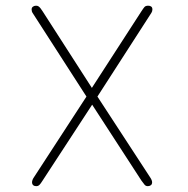

<svg xmlns="http://www.w3.org/2000/svg" viewBox="-20 -644 659 674"><path d="M107 9.5Q100.5 9.5 96.5 6Q92.5 2.5 92.5 -4.5Q92.5 -7.5 94 -12Q95.5 -16.5 99 -21.5L283.5 -305L94.5 -598.5Q92.5 -601.5 91.8 -604.5Q91 -607.5 91 -611Q91 -617 95.5 -620.5Q100 -624 106.5 -624Q111.5 -624 115 -621.8Q118.5 -619.5 122 -615.2Q125.5 -611 129.5 -604.5L302.5 -335.5L476.5 -604.5Q483 -614.5 487 -619.2Q491 -624 500.5 -624Q507 -624 511 -620.8Q515 -617.5 515 -611Q515 -604.5 511.5 -599L322 -305L507 -21.5Q510.5 -16.5 512.2 -12Q514 -7.5 514 -4.5Q514 3 509.5 6.2Q505 9.5 499 9.5Q492 9.5 487.8 4.8Q483.5 0 476.5 -10L303.5 -276.5L129.5 -10Q123 0.5 118.5 5Q114 9.5 107 9.5Z"/></svg>

Font: Sono ExtraLight
Style: Regular
Weight: 200
Designer: Tyler Finck
Foundry: Tyler Finck
Version: Version 2.112